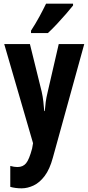

<svg xmlns="http://www.w3.org/2000/svg" viewBox="-20 -786 482 1046"><path d="M3 -546H143L207 -287Q213 -260 216 -234Q219 -208 221 -181H224Q226 -207 229 -230Q232 -253 240 -286L300 -546H439L268 73Q251 136 223.5 172.5Q196 209 163 224.5Q130 240 98 240Q81 240 65.5 238Q50 236 36 232V118Q57 124 75 124Q105 124 122 103.5Q139 83 155 23L160 -6ZM378 -756Q364 -738 340.5 -711Q317 -684 290.5 -655.5Q264 -627 241 -606H149V-619Q175 -659 195 -696Q215 -733 231 -766H378Z"/></svg>

Font: Noto Sans Gujarati UI ExtraCondensed
Style: Bold
Weight: 700
Width: 2
Designer: Jelle Bosma - Monotype Design Team, Universal Thirst
Foundry: Monotype Imaging Inc.
Version: Version 2.106; ttfautohint (v1.8.4.7-5d5b)